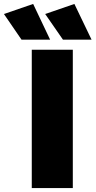

<svg xmlns="http://www.w3.org/2000/svg" viewBox="-102 -953 484 973"><path d="M66 -933 -82 -882 7 -752H152ZM275 -933 127 -882 217 -752H362ZM59 -701V0H267V-701Z"/></svg>

Font: Montserrat ExtraBold
Style: Regular
Weight: 800
Designer: Julieta Ulanovsky
Foundry: Julieta Ulanovsky
Version: Version 4.000